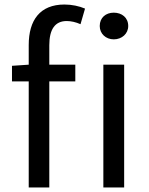

<svg xmlns="http://www.w3.org/2000/svg" viewBox="-20 -829 660 849"><path d="M107 -543 33 -538V-469H107V0H198V-469H313V-543H198V-629C198 -699 223 -736 275 -736C294 -736 316 -731 336 -722L356 -791C330 -802 298 -809 265 -809C157 -809 107 -740 107 -630ZM437 0H529V-543H437ZM483 -773C448 -773 421 -751 421 -714C421 -680 448 -655 483 -655C519 -655 547 -680 547 -714C547 -751 519 -773 483 -773Z"/></svg>

Font: Noto Sans CJK KR Regular
Style: Regular
Weight: 400
Designer: Ryoko NISHIZUKA (kana & ideographs); Paul D. Hunt (Latin, Greek & Cyrillic); Wenlong ZHANG (bopomofo); Sandoll Communica
Foundry: Adobe Systems Incorporated
Version: Version 1.004;PS 1.004;hotconv 1.0.82;makeotf.lib2.5.63406